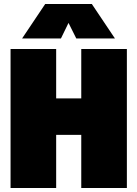

<svg xmlns="http://www.w3.org/2000/svg" viewBox="-20 -944 690 964"><path d="M388 -267H262V0H33V-698H262V-450H388V-698H617V0H388ZM207 -924H441L557 -751H363L324 -829L286 -751H91Z"/></svg>

Font: Azeret Mono Black
Style: Regular
Weight: 900
Designer: Martin Vácha
Foundry: Displaay
Version: Version 1.000; Glyphs 3.0.3, build 3074